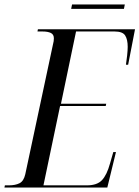

<svg xmlns="http://www.w3.org/2000/svg" viewBox="-45 -846 629 866"><path d="M-25 0 -23 -10H-5Q24 -10 43 -19.5Q62 -29 69 -60L194 -646Q198 -660 198 -673Q198 -691 184 -697.5Q170 -704 147 -704H124L126 -714H564L533 -554H523Q526 -572 528.5 -596Q531 -620 531 -635Q531 -668 519.5 -686Q508 -704 472 -704H298L230 -378H434L432 -368H226L151 -10H347Q393 -10 415 -33.5Q437 -57 451 -108L466 -160H478L439 0ZM276 -806 280 -826H518L514 -806Z"/></svg>

Font: Noto Serif Display Condensed
Style: Italic
Weight: 400
Width: 3
Italic angle: -12°
Designer: Monotype Design Team
Foundry: Monotype Imaging Inc.
Version: Version 2.009